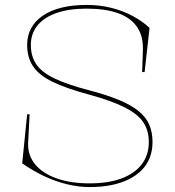

<svg xmlns="http://www.w3.org/2000/svg" viewBox="-20 -743 708 778"><path d="M343 15Q298 15 251 3.5Q204 -8 158.5 -29.5Q113 -51 70 -81L90 -280H100L94 -164Q92 -114 122.5 -77Q153 -40 210 -20Q267 0 343 0Q419 0 472.5 -20Q526 -40 554.5 -77.5Q583 -115 583 -167Q583 -215 560 -248.5Q537 -282 484 -308.5Q431 -335 340 -360Q247 -385 192 -412Q137 -439 113.5 -475Q90 -511 90 -561Q90 -599 106.5 -629Q123 -659 154 -680Q185 -701 229.5 -712Q274 -723 331 -723Q385 -723 432 -711Q479 -699 518 -678Q557 -657 586 -630L566 -451H556L559 -539Q561 -596 535.5 -633.5Q510 -671 458.5 -689.5Q407 -708 331 -708Q260 -708 209.5 -690.5Q159 -673 132 -640Q105 -607 105 -561Q105 -515 127 -482.5Q149 -450 201 -425Q253 -400 342 -377Q414 -358 463 -337.5Q512 -317 542 -292.5Q572 -268 585 -237.5Q598 -207 598 -167Q598 -133 587 -104.5Q576 -76 554.5 -54Q533 -32 502 -16.5Q471 -1 431 7Q391 15 343 15Z"/></svg>

Font: Kalnia Thin
Style: Regular
Weight: 250
Designer: Frida Medrano
Foundry: Frida Medrano
Version: Version 1.105